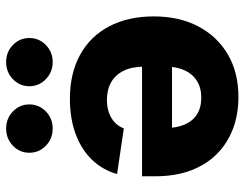

<svg xmlns="http://www.w3.org/2000/svg" viewBox="-107 -698 812 638"><g transform="rotate(-90 299.0 -379.0)"><path d="M289.6 -552.7Q374.5 -552.7 436 -518.8Q497.6 -484.9 530.5 -422.1Q563.5 -359.4 563.5 -273.4Q563.5 -189.5 530.3 -126.2Q497.1 -63 437 -27.8Q377 7.3 295.4 7.3Q237.8 7.3 189.7 -11Q141.6 -29.3 106.2 -64.5Q70.8 -99.6 51.5 -151.4Q32.2 -203.1 32.2 -269.5V-313H503.9V-213.4H112.8L192.4 -236.8Q192.4 -199.2 203.9 -172.1Q215.3 -145 237.8 -130.6Q260.3 -116.2 293.5 -116.2Q326.7 -116.2 349.6 -130.9Q372.6 -145.5 384.5 -171.9Q396.5 -198.2 396.5 -233.4V-305.2Q396.5 -346.7 382.8 -374.3Q369.1 -401.9 344.5 -415.8Q319.8 -429.7 286.1 -429.7Q262.7 -429.7 243.9 -423.1Q225.1 -416.5 211.7 -404.1Q198.2 -391.6 191.4 -373.5L39.6 -396Q53.2 -443.8 86.9 -479Q120.6 -514.2 172.1 -533.4Q223.6 -552.7 289.6 -552.7ZM411.6 -609.9Q378.4 -609.9 355 -632.6Q331.5 -655.3 331.5 -687.5Q331.5 -719.7 355 -742.2Q378.4 -764.6 411.6 -764.6Q445.3 -764.6 468.5 -742.2Q491.7 -719.7 491.7 -687.5Q491.7 -655.3 468.5 -632.6Q445.3 -609.9 411.6 -609.9ZM190.9 -609.9Q157.2 -609.9 133.8 -632.6Q110.4 -655.3 110.4 -687.5Q110.4 -719.7 133.8 -742.2Q157.2 -764.6 190.9 -764.6Q224.1 -764.6 247.6 -742.2Q271 -719.7 271 -687.5Q271 -655.3 247.6 -632.6Q224.1 -609.9 190.9 -609.9Z"/></g></svg>

Font: Inter 16pt ExtraBold
Style: Regular
Weight: 800
Version: Version 4.001;git-66647c0bb